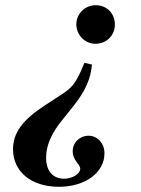

<svg xmlns="http://www.w3.org/2000/svg" viewBox="-20 -512 540 737"><path d="M421 -418C421 -460 390 -492 348 -492C306 -492 273 -460 273 -418C273 -378 306 -344 346 -344C389 -344 421 -376 421 -418ZM262 -105C308 -163 328 -209 333 -264L304 -271C276 -201 260 -178 222 -153L156 -110C66 -52 30 -2 30 61C30 147 100 205 206 205C307 205 381 151 381 76C381 38 354 9 320 9C286 9 259 35 259 69C259 84 264 97 277 114C285 124 288 130 288 136C288 155 258 174 226 174C183 174 157 144 157 94C157 47 176 1 221 -54Z"/></svg>

Font: STIXGeneral
Style: Bold Italic
Weight: 700
Italic angle: -16.33°
Designer: MicroPress Inc., with final additions and corrections provided by Coen Hoffman, Elsevier (retired)
Version: Version 1.1.0